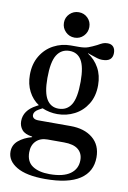

<svg xmlns="http://www.w3.org/2000/svg" viewBox="-99 -759 692 1035"><g transform="rotate(10 247.0 -241.5)"><path d="M14 104Q14 67 42.5 43Q71 19 115 7V4Q75 -1 58.5 -21Q42 -41 42 -68Q42 -127 108 -162L121 -169Q86 -192 65.5 -231.5Q45 -271 45 -322Q45 -382 71.5 -426Q98 -470 141.5 -493Q185 -516 234 -516H235H279Q310 -516 329.5 -523Q349 -530 375 -543Q392 -553 403 -557.5Q414 -562 429 -562Q449 -562 460 -550Q471 -538 471 -516Q471 -493 457.5 -481Q444 -469 414 -469Q401 -469 387.5 -473Q374 -477 360 -482L334 -491V-489Q372 -465 394.5 -424.5Q417 -384 417 -330Q417 -270 390.5 -227Q364 -184 320.5 -161.5Q277 -139 227 -139Q184 -139 144 -156L124 -145Q99 -131 99 -112Q99 -101 107.5 -94.5Q116 -88 133 -88H309Q385 -88 430.5 -50.5Q476 -13 476 54Q476 133 412.5 175Q349 217 223 217Q120 217 67 185.5Q14 154 14 104ZM393 84Q393 47 367.5 26Q342 5 289 5H199Q160 5 137 28Q114 51 114 90Q114 141 148.5 164Q183 187 242 187Q317 187 355 159.5Q393 132 393 84ZM321 -333Q321 -414 299 -450Q277 -486 234 -486Q189 -486 165 -448Q141 -410 141 -321Q141 -241 163.5 -205Q186 -169 228 -169Q274 -169 297.5 -206.5Q321 -244 321 -333ZM177 -631Q177 -660 197.5 -680Q218 -700 247 -700Q276 -700 296 -680Q316 -660 316 -631Q316 -602 296 -581.5Q276 -561 247 -561Q218 -561 197.5 -581.5Q177 -602 177 -631Z"/></g></svg>

Font: RL Madena Variable
Style: Regular
Weight: 400
Designer: I Kadek Wantara Putra
Foundry: Roughlines ID
Version: Version 1.000;Glyphs 3.1.2 (3151)